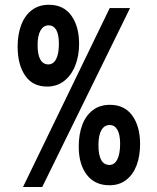

<svg xmlns="http://www.w3.org/2000/svg" viewBox="-20 -758 640 784"><path d="M428 -725H511L152.5 5.5H74ZM52 -568Q52 -617 66.5 -655.8Q81 -694.5 109.8 -716.5Q138.5 -738.5 179.5 -738.5Q239.5 -738.5 271.2 -694.5Q303 -650.5 303 -578Q303 -530 287.2 -490.2Q271.5 -450.5 242 -427.5Q212.5 -404.5 172.5 -404.5Q113.5 -404.5 82.8 -449.2Q52 -494 52 -568ZM220.5 -579.5Q220.5 -616.5 209.8 -635.5Q199 -654.5 178.5 -654.5Q157.5 -654.5 145.5 -633.8Q133.5 -613 133.5 -574Q133.5 -534.5 144.8 -514.8Q156 -495 177.5 -495Q198 -495 209.2 -516.8Q220.5 -538.5 220.5 -579.5ZM301.5 -159.5Q301.5 -209 315.8 -247.5Q330 -286 358.8 -308Q387.5 -330 429 -330Q488.5 -330 520.2 -286Q552 -242 552 -169.5Q552 -121 537.8 -83Q523.5 -45 495.2 -23.2Q467 -1.5 427 -1.5Q367.5 -1.5 334.5 -44.2Q301.5 -87 301.5 -159.5ZM470.5 -171Q470.5 -208 459.5 -227.8Q448.5 -247.5 428 -247.5Q406 -247.5 394 -226.5Q382 -205.5 382 -165.5Q382 -84.5 427 -84.5Q447.5 -84.5 459 -107Q470.5 -129.5 470.5 -171Z"/></svg>

Font: JuliaMono Medium
Style: Regular
Weight: 500
Monospace: yes
Designer: cormullion
Foundry: corm
Version: Version 0.054; ttfautohint (v1.8.4)